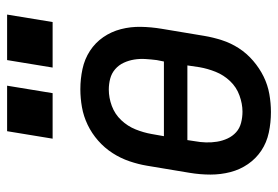

<svg xmlns="http://www.w3.org/2000/svg" viewBox="-141 -633 782 540"><g transform="rotate(-90 250.0 -363.0)"><path d="M205 8Q175 8 147 2Q119 -4 96.5 -19Q74 -34 58.5 -56.5Q43 -79 36 -106Q29 -133 29 -162Q29 -191 34 -221L54 -341Q58 -365 66.5 -390Q75 -415 89.5 -437.5Q104 -460 124.5 -478Q145 -496 169 -507.5Q193 -519 218.5 -523.5Q244 -528 269 -528Q298 -528 326 -522Q354 -516 377 -501Q400 -486 415.5 -463.5Q431 -441 438 -414Q445 -387 444.5 -358Q444 -329 439 -299L419 -179Q415 -155 407 -130Q399 -105 384.5 -82.5Q370 -60 349 -42Q328 -24 304.5 -12.5Q281 -1 255.5 3.5Q230 8 205 8ZM347 -293 351 -313Q353 -329 354 -345Q355 -361 352.5 -376.5Q350 -392 343.5 -406Q337 -420 325.5 -430Q314 -440 299 -444Q284 -448 268 -448Q245 -448 222 -439.5Q199 -431 182 -413Q165 -395 156 -372.5Q147 -350 143 -327L137 -293ZM206 -72Q228 -72 251.5 -80.5Q275 -89 292 -107Q309 -125 318 -147.5Q327 -170 331 -193L336 -227H126L123 -207Q120 -191 119.5 -175Q119 -159 121.5 -143.5Q124 -128 130.5 -114Q137 -100 148 -90Q159 -80 174.5 -76Q190 -72 206 -72ZM330 -606 351 -734H479L458 -606ZM130 -606 151 -734H279L258 -606Z"/></g></svg>

Font: Iosevka SS04 Medium Oblique
Style: Regular
Weight: 500
Italic angle: -9°
Monospace: yes
Designer: Belleve Invis
Foundry: Belleve Invis
Version: Version 19.0.0; ttfautohint (v1.8.4)